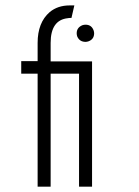

<svg xmlns="http://www.w3.org/2000/svg" viewBox="-20 -700 522 720"><path d="M59.6 -423.8V-470.7H121.1V-539.1Q121.1 -615.2 166 -654.3Q196.3 -679.7 241.2 -679.7H258.8L248 -632.8Q237.3 -632.8 234.4 -631.8Q169.9 -625 169.9 -539.1V-469.7H325.2V0H276.4V-423.8H169.9V0H121.1V-423.8ZM267.6 -575.2Q267.6 -596.7 289.1 -605.5Q294.9 -607.4 300.8 -607.4Q323.2 -607.4 331.1 -585.9Q333 -580.1 333 -575.2Q333 -552.7 311.5 -544.9Q305.7 -543 300.8 -543Q278.3 -543 269.5 -563.5Q267.6 -569.3 267.6 -575.2Z"/></svg>

Font: Post No Bills Colombo
Style: Regular
Weight: 500
Designer: Kosala Senevirathne, Siva Puranthara, Lasantha Premarathna, Tharique Azeez
Foundry: Mooniak
Version: Version 1.220 ; ttfautohint (v1.5)